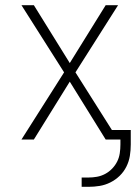

<svg xmlns="http://www.w3.org/2000/svg" viewBox="-20 -540 540 743"><path d="M296 183V147H322Q339 147 355.5 144Q372 141 387 133Q402 125 414 112.5Q426 100 433.5 85Q441 70 443.5 53Q446 36 446 19V0H389L250 -224L111 0H63L228 -260L63 -520H111L250 -296L389 -520H437L272 -260L413 -37H486V19Q486 42 482.5 63.5Q479 85 469 105Q459 125 443 140.5Q427 156 407 166Q387 176 365.5 179.5Q344 183 322 183Z"/></svg>

Font: Iosevka SS04 Extralight
Style: Regular
Weight: 200
Monospace: yes
Designer: Belleve Invis
Foundry: Belleve Invis
Version: Version 19.0.0; ttfautohint (v1.8.4)